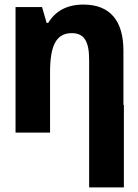

<svg xmlns="http://www.w3.org/2000/svg" viewBox="-20 -580 603 840"><path d="M48 0H199V-264C199 -377 224 -435 294 -435C346 -435 370 -402 370 -319V-121V240H522V-121H520V-358C520 -491 460 -560 345 -560C272 -560 222 -531 191 -480H184L164 -549H48Z"/></svg>

Font: Noto Sans Mono SemiCondensed ExtraBold
Style: Regular
Weight: 800
Width: 4
Designer: Monotype Design Team
Foundry: Monotype Imaging Inc.
Version: Version 2.014